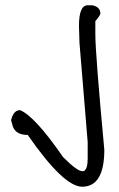

<svg xmlns="http://www.w3.org/2000/svg" viewBox="-20 -657 450 727"><path d="M312 -637H329Q360 -631 360 -606Q360 -599 341 -577V-527Q341 -455 375 -90Q375 50 291 50Q221 50 85 -146Q41 -146 29 -177L22 -202Q31 -240 56 -240Q112 -217 219 -62Q272 -9 291 -9H297Q312 -16 312 -56V-119L281 -494L279 -559Q279 -637 312 -637Z"/></svg>

Font: Just Me Again Down Here
Style: Regular
Weight: 400
Designer: Kimberly Geswein
Foundry: Kimberly Geswein
Version: Version 1.002 2007